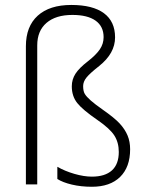

<svg xmlns="http://www.w3.org/2000/svg" viewBox="-20 -730 582 760"><path d="M435.5 -582Q435.5 -519 372.6 -468.8Q335.9 -439.9 322.5 -423.3Q309.1 -406.7 309.1 -389.2Q309.1 -369.1 315.7 -358.2Q322.3 -347.2 339.1 -332.3Q356 -317.4 385.3 -296.9Q433.6 -263.2 454.1 -240.7Q474.6 -218.3 484.9 -193.8Q495.1 -169.4 495.1 -139.2Q495.1 -68.4 455.3 -29.5Q415.5 9.3 343.8 9.3Q300.8 9.3 264.6 0.7Q228.5 -7.8 207 -21.5V-69.8Q236.8 -52.7 274.7 -41.7Q312.5 -30.8 343.8 -30.8Q395.5 -30.8 422.9 -55.4Q450.2 -80.1 450.2 -128.4Q450.2 -166 432.6 -193.6Q415 -221.2 365.2 -255.4Q307.6 -294.9 285.9 -322Q264.2 -349.1 264.2 -388.2Q264.2 -415.5 278.8 -438.2Q293.5 -460.9 327.1 -486.8Q360.4 -512.7 375.2 -534.7Q390.1 -556.6 390.1 -583Q390.1 -625.5 358.4 -648.2Q326.7 -670.9 266.6 -670.9Q200.7 -670.9 164.1 -639.4Q127.4 -607.9 127.4 -550.3V0H82.5V-546.9Q82.5 -625.5 129.4 -668Q176.3 -710.4 262.2 -710.4Q347.2 -710.4 391.4 -677.7Q435.5 -645 435.5 -582Z"/></svg>

Font: Bpm'online Open Sans Light
Style: Regular
Weight: 300
Foundry: Ascender Corporation
Version: Version 1.10